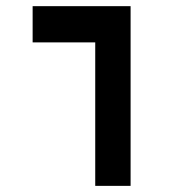

<svg xmlns="http://www.w3.org/2000/svg" viewBox="-20 -606 626 626"><path d="M290.5 0V-467.8H86.4V-585.9H405.8V0Z"/></svg>

Font: CaskaydiaCove NFP SemiBold
Style: Regular
Weight: 600
Designer: Aaron Bell
Foundry: Saja Typeworks
Version: Version 2111.001; VTT 6.35;Nerd Fonts 3.1.1